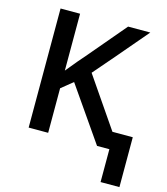

<svg xmlns="http://www.w3.org/2000/svg" viewBox="-130 -815 969 1112"><g transform="rotate(15 354.0 -258.5)"><path d="M632 -714H499L306 -486Q276 -453 211 -373V-714H94V0H211V-267L280 -323L504 0H578V197H691V-102H569L364 -401Q442 -490 632 -714Z"/></g></svg>

Font: OpenSansMMV
Style: Semibold
Weight: 600
Designer: Steve Matteson
Foundry: Ascender Corporation
Version: Version 6.000